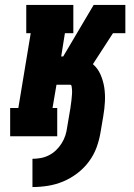

<svg xmlns="http://www.w3.org/2000/svg" viewBox="-20 -550 540 775"><path d="M111 205V91Q127 91 144 88Q161 85 177 77Q193 69 206 56.5Q219 44 228.5 29Q238 14 243.5 -2.5Q249 -19 251 -36L262 -101Q263 -107 264 -112.5Q265 -118 265.5 -123.5Q266 -129 267 -134.5Q268 -140 268.5 -146Q269 -152 269.5 -157.5Q270 -163 270.5 -168.5Q271 -174 271 -179.5Q271 -185 270.5 -190.5Q270 -196 269 -202Q268 -208 263 -208H208L192 -114H211V0H21V-114H54L104 -416H86V-530H276V-416H242L227 -322H235L358 -530H486V-416H436L355 -291Q375 -274 386 -248.5Q397 -223 401 -196Q405 -169 403.5 -140Q402 -111 397 -82L386 -17Q381 14 370 44.5Q359 75 339 102Q319 129 292 149.5Q265 170 235 182.5Q205 195 173.5 200Q142 205 111 205Z"/></svg>

Font: Iosevka Curly Slab HvObl
Style: Regular
Weight: 900
Italic angle: -9°
Monospace: yes
Designer: Belleve Invis
Foundry: Belleve Invis
Version: Version 11.1.0; ttfautohint (v1.8.3)